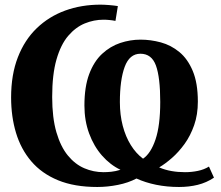

<svg xmlns="http://www.w3.org/2000/svg" viewBox="-20 -772 927 804"><path d="M855 -74.5 876 -28Q844.5 -7 808 2Q771.5 11 729.5 11Q679.5 11 634 1.8Q588.5 -7.5 551.5 -24.5Q517.5 -6.5 474 2.2Q430.5 11 387.5 11Q291.5 11 223 -17.2Q154.5 -45.5 111 -96.5Q67.5 -147.5 47 -215.8Q26.5 -284 26.5 -364Q26.5 -459.5 54.8 -532.2Q83 -605 134 -654Q185 -703 253 -727.8Q321 -752.5 401 -752.5Q415 -752.5 437 -750.8Q459 -749 473.5 -746.5L463.5 -684.5Q451 -687 438.2 -688.2Q425.5 -689.5 413.5 -689.5Q373 -689.5 334.8 -673.8Q296.5 -658 265.5 -621.8Q234.5 -585.5 216.5 -522.8Q198.5 -460 198.5 -366Q198.5 -279 216.2 -218.2Q234 -157.5 264.2 -120.8Q294.5 -84 333 -67.5Q371.5 -51 413.5 -51Q429 -51 446 -52.8Q463 -54.5 484.5 -61Q441.5 -81.5 407.2 -120.5Q373 -159.5 353.2 -213.2Q333.5 -267 333.5 -330Q333.5 -408.5 353.5 -461.8Q373.5 -515 407.5 -546.5Q441.5 -578 483.2 -592Q525 -606 568.5 -606Q611 -606 653.5 -594.5Q696 -583 731 -554.2Q766 -525.5 787.2 -474.8Q808.5 -424 808.5 -346.5Q808.5 -292 793 -247.8Q777.5 -203.5 752.8 -169.2Q728 -135 700 -110.5Q672 -86 646.5 -71Q671 -60.5 697.8 -55.8Q724.5 -51 754.5 -51Q782.5 -51 808.8 -56.5Q835 -62 855 -74.5ZM579 -107.5Q611.5 -129.5 631.2 -188Q651 -246.5 651 -345Q651 -448 633 -497.5Q615 -547 568 -547Q522.5 -547 502.2 -492.2Q482 -437.5 482 -344.5Q482 -291 494 -245.2Q506 -199.5 527.8 -164.5Q549.5 -129.5 579 -107.5Z"/></svg>

Font: Merriweather 28pt ExtraBold
Style: Regular
Weight: 800
Version: Version 2.100